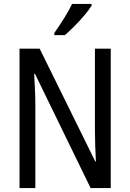

<svg xmlns="http://www.w3.org/2000/svg" viewBox="-20 -963 666 983"><path d="M547 0H444L159 -585H155Q157 -546 159 -505Q161 -464 161 -426V0H80V-714H183L468 -136H471Q469 -174 467.5 -216.5Q466 -259 466 -294V-714H547ZM449 -934Q436 -913 412 -884.5Q388 -856 360.5 -828.5Q333 -801 312 -783H258V-794Q284 -831 308.5 -870Q333 -909 349 -943H449Z"/></svg>

Font: Noto Sans Thai Looped Condensed
Style: Regular
Weight: 400
Width: 3
Designer: Sasikarn Vongin, Ben Mitchell
Foundry: The Fontpad Ltd
Version: Version 1.001; ttfautohint (v1.8.4.7-5d5b)